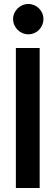

<svg xmlns="http://www.w3.org/2000/svg" viewBox="-20 -948 280 968"><path d="M60 0H180V-706H60ZM123 -775C165 -775 199 -809 199 -853C199 -893 165 -928 123 -928C81 -928 46 -893 46 -853C46 -809 81 -775 123 -775Z"/></svg>

Font: Lineal
Style: Bold
Weight: 700
Designer: Created by Frank Adebiaye with contributions from Anton Moglia & Ariel Martín Pérez
Created by Frank ADEBIAYE with FontF
Foundry: Velvetyne Type Foundry
Version: Version 2.000;Glyphs 3.2 (3227)